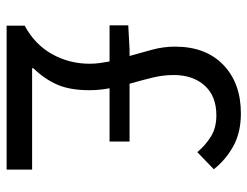

<svg xmlns="http://www.w3.org/2000/svg" viewBox="-106 -660 766 595"><g transform="rotate(90 277.5 -363.0)"><path d="M60 0V-56Q118 -87 148 -140.5Q178 -194 178 -257Q178 -273 176 -288Q174 -303 171 -319H59V-377L134 -381H154Q144 -416 134.5 -451Q125 -486 125 -522Q125 -617 181.5 -671.5Q238 -726 332 -726Q391 -726 433.5 -702.5Q476 -679 505 -642L452 -591Q430 -617 403 -633.5Q376 -650 338 -650Q278 -650 245.5 -613.5Q213 -577 213 -518Q213 -484 221.5 -450Q230 -416 240 -381H419V-319H254Q260 -289 260 -256Q260 -197 243 -157.5Q226 -118 192 -83V-79H506V0Z"/></g></svg>

Font: Chocolate Classical Sans
Style: Regular
Weight: 400
Designer: 田海東、宇文滿月
Foundry: Moonlit Owen
Version: Version 1.001